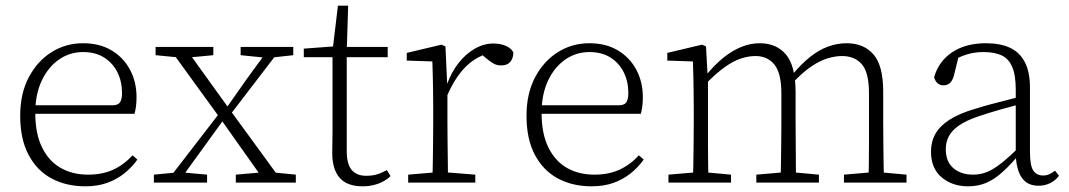

<svg xmlns="http://www.w3.org/2000/svg" viewBox="-20 -642 3757 675"><path d="M280 13Q213 13 161.5 -14.5Q110 -42 80.5 -97.5Q51 -153 51 -235Q51 -313 81 -370Q111 -427 161 -458.5Q211 -490 272 -490Q330 -490 372 -465Q414 -440 437 -397Q460 -354 460 -300Q460 -282 458 -267.5Q456 -253 453 -242H79V-272H379Q397 -273 403 -284Q409 -295 409 -315Q409 -355 393 -387.5Q377 -420 346.5 -439.5Q316 -459 272 -459Q225 -459 187 -432.5Q149 -406 126.5 -358Q104 -310 104 -245Q104 -172 128 -123.5Q152 -75 193.5 -51.5Q235 -28 290 -28Q340 -28 378 -45.5Q416 -63 446 -96L463 -81Q443 -53 416.5 -32Q390 -11 356.5 1Q323 13 280 13Z M521 0V-28L604 -36H620L708 -28V0ZM563 0 759 -254 779 -232H774L690 -116L606 0ZM809 0V-28L912 -37H929L1020 -28V0ZM782 -229 762 -251H768L848 -365L930 -477H972ZM914 0 754 -226 572 -477H629L786 -259L975 0ZM527 -448V-477H730V-448L635 -439H619ZM826 -448V-477H1011V-448L930 -439H915Z M1175 -441V-477H1343V-441ZM1255 13Q1200 13 1174 -17Q1148 -47 1148 -105Q1148 -125 1148.5 -142Q1149 -159 1149 -181V-441H1048V-471L1169 -480L1149 -463L1168 -622H1204L1199 -462V-450V-111Q1199 -65 1216.5 -44.5Q1234 -24 1267 -24Q1289 -24 1305.5 -29Q1322 -34 1340 -44L1353 -23Q1342 -12 1327 -4Q1312 4 1294 8.5Q1276 13 1255 13Z M1415 0V-28L1521 -37H1537L1651 -28V0ZM1500 0Q1501 -25 1501.5 -62.5Q1502 -100 1502.5 -140Q1503 -180 1503 -212V-261Q1503 -293 1502.5 -321.5Q1502 -350 1501.5 -376Q1501 -402 1500 -426L1410 -429V-456L1532 -485L1546 -479L1552 -349L1553 -348V-212Q1553 -180 1553.5 -140Q1554 -100 1554.5 -62.5Q1555 -25 1555 0ZM1550 -301 1538 -347H1552Q1568 -390 1593 -421.5Q1618 -453 1649.5 -471Q1681 -489 1714 -489Q1741 -489 1760 -480Q1779 -471 1785 -457Q1784 -436 1773.5 -424Q1763 -412 1742 -412Q1726 -412 1713.5 -419.5Q1701 -427 1687 -439L1665 -458H1713Q1659 -448 1619 -409Q1579 -370 1550 -301Z M2060 13Q1993 13 1941.5 -14.5Q1890 -42 1860.5 -97.5Q1831 -153 1831 -235Q1831 -313 1861 -370Q1891 -427 1941 -458.5Q1991 -490 2052 -490Q2110 -490 2152 -465Q2194 -440 2217 -397Q2240 -354 2240 -300Q2240 -282 2238 -267.5Q2236 -253 2233 -242H1859V-272H2159Q2177 -273 2183 -284Q2189 -295 2189 -315Q2189 -355 2173 -387.5Q2157 -420 2126.5 -439.5Q2096 -459 2052 -459Q2005 -459 1967 -432.5Q1929 -406 1906.5 -358Q1884 -310 1884 -245Q1884 -172 1908 -123.5Q1932 -75 1973.5 -51.5Q2015 -28 2070 -28Q2120 -28 2158 -45.5Q2196 -63 2226 -96L2243 -81Q2223 -53 2196.5 -32Q2170 -11 2136.5 1Q2103 13 2060 13Z M2330 0V-28L2436 -37H2451L2550 -28V0ZM2416 0Q2417 -25 2417.5 -62.5Q2418 -100 2418.5 -140Q2419 -180 2419 -212V-261Q2419 -293 2418.5 -321.5Q2418 -350 2417.5 -376Q2417 -402 2416 -426L2326 -429V-456L2448 -485L2462 -479L2468 -371L2469 -370V-212Q2469 -180 2469 -140Q2469 -100 2469.5 -62.5Q2470 -25 2471 0ZM2639 0V-28L2744 -37H2760L2859 -28V0ZM2724 0Q2725 -25 2725.5 -62Q2726 -99 2726.5 -139Q2727 -179 2727 -212V-313Q2727 -385 2702.5 -415Q2678 -445 2636 -445Q2611 -445 2584 -436Q2557 -427 2526.5 -405Q2496 -383 2459 -345L2451 -376H2461Q2492 -414 2523 -439Q2554 -464 2586 -477Q2618 -490 2651 -490Q2710 -490 2743.5 -450Q2777 -410 2777 -317V-212Q2777 -179 2777.5 -139Q2778 -99 2778 -62Q2778 -25 2779 0ZM2947 0V-28L3053 -37H3068L3167 -28V0ZM3033 0Q3034 -25 3034.5 -62Q3035 -99 3035 -139Q3035 -179 3035 -212V-314Q3035 -387 3010 -416Q2985 -445 2940 -445Q2916 -445 2888.5 -436.5Q2861 -428 2831 -407.5Q2801 -387 2767 -351L2757 -381H2767Q2797 -417 2827.5 -441.5Q2858 -466 2890.5 -478Q2923 -490 2956 -490Q3017 -490 3051 -450.5Q3085 -411 3085 -320V-212Q3085 -179 3085.5 -139Q3086 -99 3086.5 -62Q3087 -25 3088 0Z M3383 13Q3328 13 3290.5 -18.5Q3253 -50 3253 -109Q3253 -144 3268.5 -171.5Q3284 -199 3318 -221Q3352 -243 3407 -259Q3435 -268 3463.5 -275.5Q3492 -283 3519.5 -290Q3547 -297 3574 -304V-278Q3536 -268 3495.5 -256.5Q3455 -245 3417 -232Q3376 -218 3351 -200.5Q3326 -183 3315.5 -162.5Q3305 -142 3305 -118Q3305 -74 3331.5 -51Q3358 -28 3401 -28Q3428 -28 3451.5 -38Q3475 -48 3502.5 -70Q3530 -92 3566 -128L3571 -86H3552Q3524 -54 3498.5 -32Q3473 -10 3445.5 1.5Q3418 13 3383 13ZM3631 11Q3592 11 3572.5 -17Q3553 -45 3551 -98V-101V-326Q3551 -378 3538.5 -407Q3526 -436 3501 -447.5Q3476 -459 3437 -459Q3406 -459 3378.5 -450.5Q3351 -442 3322 -424L3352 -451L3333 -374Q3328 -358 3319.5 -350Q3311 -342 3297 -342Q3284 -342 3275.5 -350Q3267 -358 3264 -371Q3281 -428 3328.5 -459Q3376 -490 3446 -490Q3497 -490 3531 -474Q3565 -458 3583 -423.5Q3601 -389 3601 -333V-108Q3601 -59 3613 -42Q3625 -25 3647 -25Q3659 -25 3669 -29.5Q3679 -34 3689 -42L3703 -24Q3690 -7 3671.5 2Q3653 11 3631 11Z"/></svg>

Font: Source Serif 4 18pt Light
Style: Regular
Weight: 300
Designer: Frank Grießhammer
Foundry: Adobe Systems Incorporated
Version: Version 4.004;hotconv 1.0.116;makeotfexe 2.5.65601